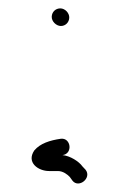

<svg xmlns="http://www.w3.org/2000/svg" viewBox="-20 -467 275 458"><path d="M125.1 -136C99 -132.3 75.6 -124.8 61.7 -108C42.5 -79.3 71.1 -59 97.1 -59H118.1C130.2 -59 140.7 -51 146.4 -45L152.9 -36C167.7 -17 199.6 -42.3 184.2 -62L176.7 -70C168.3 -82 147.2 -95.3 129.1 -97C154.5 -100.2 149.3 -139 125.1 -136ZM103.4 -427.5C102.8 -416 114.2 -405 125.2 -405C136.1 -405 144.7 -413.5 145.2 -424.5C145.8 -435.8 135.2 -447 123.9 -447C112.7 -447 104 -438.8 103.4 -427.5Z"/></svg>

Font: Just Breathe
Style: Obl1
Weight: 400
Foundry: Cannot Into Space Fonts
Version: Version 0.72